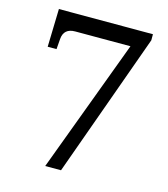

<svg xmlns="http://www.w3.org/2000/svg" viewBox="-107 -798 773 882"><g transform="rotate(15 279.5 -356.5)"><path d="M425.8 -632.8H163.1Q109.4 -632.8 105 -582L101.1 -532.2H59.1L64 -712.9H511.2V-684.1L265.1 0H189.9Z"/></g></svg>

Font: Noto Serif Malayalam
Style: Regular
Weight: 400
Designer: Indian Type Foundry
Foundry: Monotype Imaging Inc.
Version: Version 1.01